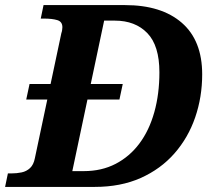

<svg xmlns="http://www.w3.org/2000/svg" viewBox="-44 -734 832 754"><path d="M59 -343 72 -404H438L425 -343ZM-24 0 -13 -53H1Q22 -53 41 -57Q60 -61 74 -74Q88 -87 93 -113L197 -604Q199 -609 200 -616Q201 -623 201 -627Q201 -649 181 -655Q161 -661 129 -661H116L127 -714H447Q590 -714 670 -644.5Q750 -575 750 -442Q750 -353 722.5 -273Q695 -193 641 -131.5Q587 -70 508.5 -35Q430 0 328 0ZM285 -62Q355 -62 410 -90.5Q465 -119 503.5 -170.5Q542 -222 562 -293.5Q582 -365 582 -450Q582 -555 534.5 -604Q487 -653 407 -653H365L240 -62Z"/></svg>

Font: Noto Serif
Style: Italic
Weight: 400
Italic angle: -12°
Designer: Monotype Design Team
Foundry: Monotype Imaging Inc.
Version: Version 2.013